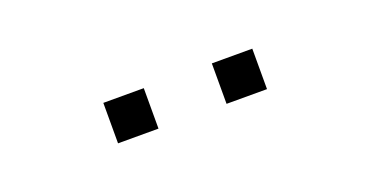

<svg xmlns="http://www.w3.org/2000/svg" viewBox="-21 -795 543 281"><g transform="rotate(-20 250.0 -654.5)"><path d="M303 -623V-686H366V-623ZM134 -623V-686H197V-623Z"/></g></svg>

Font: Nunito Sans 10pt ExtraLight
Style: Regular
Weight: 250
Designer: Vernon Adams
Foundry: Vernon Adams
Version: Version 3.101;gftools[0.9.27]